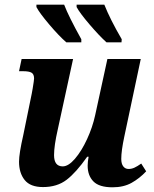

<svg xmlns="http://www.w3.org/2000/svg" viewBox="-20 -787 656 817"><path d="M353 -82Q353 -98 357 -120H351Q304 -53 263.5 -22Q223 9 163 9Q109 9 85 -21Q61 -51 61 -99Q61 -133 79 -212L115 -388L119 -410Q125 -446 125 -453Q125 -471 114.5 -477.5Q104 -484 78 -484H61L72 -536H291L226 -237Q210 -167 210 -127Q210 -79 247 -79Q271 -79 299 -111.5Q327 -144 350.5 -195Q374 -246 385 -297L437 -536H579L509 -206Q496 -145 496 -111Q496 -90 504.5 -79Q513 -68 527 -68Q540 -68 552 -73.5Q564 -79 581 -91L602 -58Q574 -28 540 -9Q506 10 459 10Q402 10 377.5 -15Q353 -40 353 -82ZM135 -757V-767H253Q272 -717 326 -620V-607H262Q230 -635 189 -683.5Q148 -732 135 -757ZM306 -757V-767H424Q449 -704 498 -620L497 -607H433Q402 -635 361 -683Q320 -731 306 -757Z"/></svg>

Font: Noto Serif Narrow
Style: Bold Italic
Weight: 700
Width: 4
Italic angle: -12°
Designer: Monotype Design Team
Foundry: Monotype Imaging Inc.
Version: Version 1.001